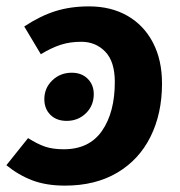

<svg xmlns="http://www.w3.org/2000/svg" viewBox="-37 -566 564 602"><path d="M471 -304Q471 -210 435 -137.5Q399 -65 330.5 -24.5Q262 16 167 16Q108 16 64.5 -0.5Q21 -17 -17 -48L51 -133Q81 -114 105 -106Q129 -98 163 -98Q243 -98 283 -156Q323 -214 323 -309Q323 -373 293 -404Q263 -435 218 -435Q182 -435 153 -425.5Q124 -416 91 -396L39 -483Q89 -516 136.5 -531Q184 -546 242 -546Q311 -546 362.5 -516.5Q414 -487 442.5 -432.5Q471 -378 471 -304ZM102 -255Q102 -290 127 -314Q152 -338 188 -338Q219 -338 238 -319Q257 -300 257 -271Q257 -235 232.5 -211Q208 -187 172 -187Q140 -187 121 -206Q102 -225 102 -255Z"/></svg>

Font: Fira Sans SemiBold
Style: Italic
Weight: 600
Italic angle: -8°
Designer: bBox Type GmbH & Carrois Corporate GbR & Edenspiekermann AG
Foundry: bBox Type GmbH & Carrois Corporate GbR & Edenspiekermann AG
Version: Version 4.301